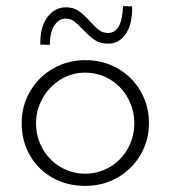

<svg xmlns="http://www.w3.org/2000/svg" viewBox="-20 -601 559 629"><path d="M260 -404Q318 -404 366 -376.5Q414 -349 441 -301.5Q468 -254 468 -198Q468 -141 440.5 -94Q413 -47 365.5 -19.5Q318 8 259 8Q200 8 152.5 -18.5Q105 -45 78 -92Q51 -139 51 -198Q51 -254 78.5 -301.5Q106 -349 154 -376.5Q202 -404 260 -404ZM259 -32Q303 -32 340 -54Q377 -76 398.5 -114Q420 -152 420 -197Q420 -242 398.5 -280.5Q377 -319 340 -341Q303 -363 259 -363Q214 -363 177 -339.5Q140 -316 119 -278Q98 -240 98 -197Q98 -152 119.5 -114Q141 -76 178 -54Q215 -32 259 -32ZM252 -504Q234 -523 222.5 -531.5Q211 -540 194 -540Q174 -540 159 -519Q144 -498 143 -454L112 -455Q111 -512 135 -544.5Q159 -577 196 -577Q220 -577 237 -565.5Q254 -554 274 -532Q292 -512 304.5 -502.5Q317 -493 334 -493Q380 -493 383 -581L413 -580Q414 -522 392 -490Q370 -458 335 -458Q308 -458 291 -469.5Q274 -481 252 -504Z"/></svg>

Font: Josefin Sans Light
Style: Regular
Weight: 300
Designer: Santiago Orozco
Foundry: Typemade
Version: Version 2.000